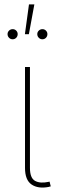

<svg xmlns="http://www.w3.org/2000/svg" viewBox="-20 -846 265 870"><path d="M200.7 1Q152.8 10.3 123 -10Q93.3 -30.3 93.3 -85.4V-542.5H115.7V-85.4Q115.7 -39.1 138.9 -26.4Q162.1 -13.7 200.2 -22Q202.6 -22.9 202.1 -22.7Q201.7 -22.5 204.6 -22.9L210 -1.5Q207.5 -1 205.3 -0.5Q203.1 0 200.7 1ZM171.9 -668Q162.6 -668 155.8 -674.8Q148.9 -681.6 148.9 -691.4Q148.9 -700.7 155.8 -707.3Q162.6 -713.9 172.4 -713.9Q181.6 -713.9 188.2 -707.3Q194.8 -700.7 194.8 -691.4Q194.8 -681.6 188.2 -674.8Q181.6 -668 171.9 -668ZM37.1 -668Q27.8 -668 21 -674.8Q14.2 -681.6 14.2 -691.4Q14.2 -700.7 21 -707.3Q27.8 -713.9 37.6 -713.9Q46.9 -713.9 53.5 -707.3Q60.1 -700.7 60.1 -691.4Q60.1 -681.6 53.5 -674.8Q46.9 -668 37.1 -668ZM92.8 -690.9 111.3 -826.2H135.7L110.8 -690.9Z"/></svg>

Font: Inter 16pt Thin
Style: Regular
Weight: 250
Version: Version 4.001;git-66647c0bb